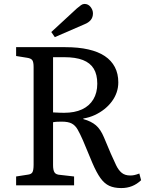

<svg xmlns="http://www.w3.org/2000/svg" viewBox="-20 -943 761 977"><path d="M597 14Q561 14 536 2.5Q511 -9 491 -37Q471 -65 450 -114L402 -229Q387 -263 375 -284Q363 -305 345 -314.5Q327 -324 295 -324Q282 -324 271 -323.5Q260 -323 250 -321V-103Q250 -77 257.5 -65.5Q265 -54 287 -53L357 -45V0H62V-45L120 -54Q139 -56 145 -66.5Q151 -77 151 -105V-602Q151 -627 144.5 -636.5Q138 -646 118 -649L62 -658V-703H313Q379 -703 429.5 -691.5Q480 -680 513.5 -657.5Q547 -635 564.5 -601.5Q582 -568 582 -524Q582 -497 573.5 -472.5Q565 -448 549 -426.5Q533 -405 511 -387.5Q489 -370 462 -357.5Q435 -345 404 -340V-337Q444 -326 468 -305.5Q492 -285 509 -244L544 -161Q559 -127 571 -102Q583 -77 599.5 -63.5Q616 -50 643 -50Q653 -50 663 -52Q673 -54 689 -60L698 -26Q677 -6 652 4Q627 14 597 14ZM306 -369Q360 -369 397.5 -386.5Q435 -404 455 -437.5Q475 -471 475 -517Q475 -564 457 -593.5Q439 -623 402 -637.5Q365 -652 306 -652H250V-371Q269 -370 282.5 -369.5Q296 -369 306 -369ZM259 -754 241 -780 371 -900Q384 -911 392.5 -917Q401 -923 410 -923Q429 -923 441 -907.5Q453 -892 453 -875Q453 -855 442 -841.5Q431 -828 411 -820Z"/></svg>

Font: Literata 18pt
Style: Regular
Weight: 400
Designer: Latin by Veronika Burian and Jose Scaglione. Greek by Irene Vlachou. Cyrillic by Vera Evstafieva.
Foundry: TypeTogether
Version: Version 3.103;gftools[0.9.29]